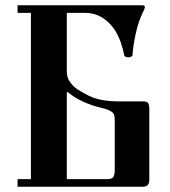

<svg xmlns="http://www.w3.org/2000/svg" viewBox="-20 -713 648 733"><path d="M47 0V-29H98V-664H47V-693H521Q533 -693 533 -687Q533 -683 531 -677.5Q529 -672 527 -669Q508 -631 498 -584Q488 -537 486 -503Q486 -499 480.5 -496.5Q475 -494 470 -494Q466 -494 460.5 -496Q455 -498 454 -503Q450 -526 440 -554Q430 -582 413 -606Q394 -632 366.5 -648Q339 -664 304 -664H235V-439Q235 -416 248.5 -398Q262 -380 282 -368Q302 -356 320 -347Q346 -335 373.5 -330.5Q401 -326 435 -326H526Q544 -326 547 -317Q550 -308 550 -300V-26Q550 0 525 0ZM235 -29H388Q408 -29 413 -38Q418 -47 418 -63V-255Q418 -265 416 -273.5Q414 -282 402 -289Q388 -297 364 -302Q330 -310 297 -325Q264 -340 238 -362L235 -361Z"/></svg>

Font: Monomakh
Style: Regular
Weight: 400
Version: Version 1.200; ttfautohint (v1.8.4.7-5d5b)